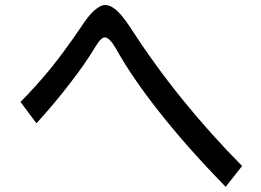

<svg xmlns="http://www.w3.org/2000/svg" viewBox="-20 -766 1040 764"><path d="M125 -275.4Q198.2 -355.5 257.8 -433.6Q318.4 -510.7 363.3 -585.9Q373 -601.6 381.8 -609.4Q389.6 -617.2 397.5 -617.2Q406.2 -617.2 417 -606.4Q427.7 -595.7 440.4 -574.2Q506.8 -455.1 616.2 -317.4Q725.6 -178.7 877.9 -22.5Q899.4 -49.8 943.4 -105.5Q819.3 -230.5 706.1 -370.1Q593.8 -508.8 494.1 -663.1Q466.8 -704.1 443.4 -725.6Q418.9 -746.1 398.4 -746.1Q379.9 -746.1 355.5 -724.6Q331.1 -703.1 303.7 -660.2Q240.2 -566.4 179.7 -491.2Q118.2 -417 61.5 -360.4Q83 -332 125 -275.4Z"/></svg>

Font: Aptus Gothic JP
Style: Medium
Weight: 400
Designer: Fuminori Ogawa / Motoya
Version: Version 1